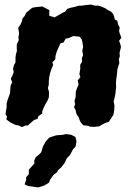

<svg xmlns="http://www.w3.org/2000/svg" viewBox="-20 -539 580 836"><path d="M111.2 -497.8 120 -505 133 -507.6 163.8 -510.8 183.6 -500.8 194.8 -495.2 194.4 -470.6 217.4 -463.2 237.6 -474.6 246.8 -480.2 264.6 -489.2 272.4 -500.4 290.8 -506 303 -508.4 322.6 -514.2 338.4 -514.6 353.2 -517 375.8 -519 395.4 -514.2 406 -514.8 419.4 -511.4 440.4 -502 447.8 -496.2 463.4 -488.4 473 -478 476.4 -468.2 480.2 -453.8 490.8 -448.8 494 -432.8 501.2 -419.2 498.6 -403.8 501.4 -392.8 508.8 -374.6 498.4 -361.6 503.8 -347.2 506.8 -334.2 500.4 -308.2 502 -294 497.2 -281.6 499.8 -265 491.6 -239.4 489.8 -222.6 488.6 -209.4 486 -192.6 485 -177 485.6 -160 484 -145.4 482.4 -129.4 478.8 -112.6 474.8 -97 478.4 -80.6 477.2 -58.8 474 -39.8 466 -26.8 454.4 -9.2 438.2 -3.2 425 3.2 411.4 11.2 388.6 13.4 370.6 12.4 365 9 342.2 6.4 332 -6 326 -17.4 324.2 -25.8 315.6 -38.4 312 -45.8 309.2 -59.2 302.4 -72.2 307.2 -84.8 304.4 -99.6 309.2 -115 310 -139 315.6 -156 322.2 -170.2 318.4 -188.8 330 -202.8 325.8 -216.4 329.6 -239.8 329 -256 337 -270.6 336.6 -285.8 341.8 -299 338.2 -318.2 342 -334.6 338.6 -356.8 335.6 -367.8 326.6 -379.2 299.4 -382 277.8 -372.8 265.8 -370.6 256.6 -354 243.4 -350.4 235.6 -333.6 227.8 -316 222 -297.2 220.6 -280.6 208 -267 211.6 -256 204.2 -239.2 197.4 -218.2 194 -200.6 192.6 -187.4 192.2 -168.6 188.4 -156.2 193.6 -137.6 192.6 -114.8 187.2 -101.8 176.4 -82.6 170.4 -70.2 163.8 -54.4 164 -44.8 147.4 -33.4 143.2 -21.2 128.2 -16.6 115.4 -5.4 100.2 8.2 92 7 75.8 14.2 59.8 7 48.4 5.2 34.2 -1.4 23.2 -7.2 7.2 -19.4 10.8 -30 3.8 -43.4 9 -72.6 8.8 -88 12.4 -102 20.2 -123.6 23.6 -133.8 24.6 -148.8 26.4 -166.8 33 -180.8 27 -196 34.8 -211.6 39.8 -225.2 36.8 -239.6 41.4 -256.6 47.4 -267.6 47.6 -288.4 49 -301 53.6 -316.8 52.8 -334.8 53.4 -346.4 61.4 -363.8 60.4 -378 63.2 -393.2 59.2 -418 68.4 -430.6 75 -444.8 77.8 -458.2 88 -470.4 93.6 -483.2ZM147 277 132.8 275.2 101.6 270.8 87.2 263.6 93.6 245 93.8 232.8 105.8 218.8 105.4 200.2 130 172.6 129 159.8 135.8 145 148.8 135 160 123.2 166.8 99 179.8 76.2 194 60.4 224.4 50.2 251.2 48.2 268.4 44.6 290.2 48 308.4 57.2 313 76 309.2 98.8 298 111 284.6 136.2 271.2 149.6 261.8 170.2 246.6 189.6 233.8 201 227.4 211.8 213 222.4 198 243.6 193.4 256.2 173.2 268.4Z"/></svg>

Font: Winky Rough
Style: Italic
Weight: 400
Italic angle: -8.97852°
Designer: Simon Atzbach
Foundry: typofactur
Version: Version 1.206